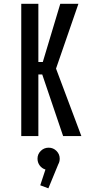

<svg xmlns="http://www.w3.org/2000/svg" viewBox="-20 -720 490 1016"><path d="M314 0 203.5 -326H183V0H92.5V-700H183V-392H206.5L299 -700H395L276.5 -357L410.5 0ZM296 119.5Q296 136 288.5 149L236 276.5L193 260.5L220.5 177Q202 171.5 190.2 155.8Q178.5 140 178.5 119.5Q178.5 95.5 195.8 78.5Q213 61.5 237.5 61.5Q262 61.5 279 78.8Q296 96 296 119.5Z"/></svg>

Font: League Mono Condensed
Style: Regular
Weight: 400
Width: 1
Designer: Tyler Finck
Foundry: The League of Moveable Type / Tyler Finck
Version: Version 2.210